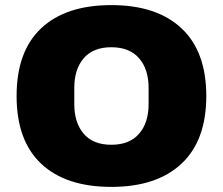

<svg xmlns="http://www.w3.org/2000/svg" viewBox="-20 -720 873 752"><path d="M45 -344Q45 -519 141.5 -609.5Q238 -700 416 -700Q594 -700 691 -609Q788 -518 788 -344Q788 -170 691 -79Q594 12 416 12Q238 12 141.5 -78.5Q45 -169 45 -344ZM562 -312V-376Q562 -449 524.5 -492Q487 -535 416 -535Q345 -535 308 -492Q271 -449 271 -376V-312Q271 -239 308 -196Q345 -153 416 -153Q487 -153 524.5 -196Q562 -239 562 -312Z"/></svg>

Font: Archivo Black
Style: Regular
Weight: 400
Designer: Hector Gatti
Foundry: Omnibus-Type
Version: Version 1.101; ttfautohint (v1.8)